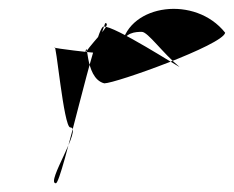

<svg xmlns="http://www.w3.org/2000/svg" viewBox="-20 -531 536 440"><path d="M105 -422C108 -440 126 -239 141 -239C170 -239 84 -111 108 -111C122 -111 199 -470 217 -470C240 -474 396 -373 391 -378C353 -409 319 -458 305 -458C291 -458 265 -457 259 -428C277 -522 428 -542 496 -456C491 -428 245 -340 219 -340C171 -352 184 -456 174 -404C177 -422 241 -478 221 -478L198 -410C192 -410 105 -420 105 -422Z"/></svg>

Font: Recovery
Style: Obl
Weight: 400
Version: Version 0.27